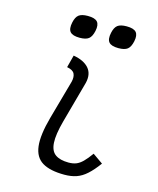

<svg xmlns="http://www.w3.org/2000/svg" viewBox="-125 -932 851 1033"><g transform="rotate(15 300.0 -415.0)"><path d="M333 14Q253.5 14 210.2 -12Q167 -38 159.8 -98.5Q152.5 -159 181 -262L242 -480Q248.5 -507.5 239.8 -525.2Q231 -543 198 -549L216 -618Q275 -608 302.2 -576.2Q329.5 -544.5 317 -493L253.5 -262Q232 -183 234.8 -137.8Q237.5 -92.5 263.8 -73.8Q290 -55 338 -55Q362 -55 380 -62Q398 -69 416 -86.8Q434 -104.5 456.5 -136L513.5 -96Q483.5 -55 456.2 -30.5Q429 -6 399.8 4Q370.5 14 333 14ZM437.5 -719Q398.5 -719 384.5 -735.2Q370.5 -751.5 378.5 -788.5Q385 -819.5 401 -831.8Q417 -844 451 -844Q490.5 -844 504.5 -828Q518.5 -812 511 -776.5Q504 -744 488 -731.5Q472 -719 437.5 -719ZM221.5 -719Q182.5 -719 168.5 -735.2Q154.5 -751.5 162.5 -788.5Q169 -819.5 185 -831.8Q201 -844 235 -844Q274.5 -844 288.5 -828Q302.5 -812 295 -776.5Q288 -744 272 -731.5Q256 -719 221.5 -719Z"/></g></svg>

Font: Victor Mono Thin
Style: Italic
Weight: 100
Italic angle: -12°
Monospace: yes
Designer: Rune Bjørnerås
Version: Version 1.561;gftools[0.9.30]